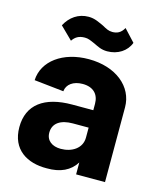

<svg xmlns="http://www.w3.org/2000/svg" viewBox="-108 -786 733 873"><g transform="rotate(15 258.5 -349.5)"><path d="M331 -332V-302H232C101 -302 26 -247 26 -141C26 -35 103 9 194 8C259 9 304 -13 331 -56V0H467V-352C467 -449 380 -521 252 -521C130 -521 42 -456 38 -365L177 -350C180 -383 210 -405 254 -405C304 -405 331 -377 331 -332ZM93 -638 151 -581C164 -600 180 -611 209 -611C225 -611 235 -606 258 -596C277 -587 294 -577 322 -577C372 -577 413 -604 428 -645L376 -701C362 -675 343 -668 322 -668C304 -668 292 -675 274 -685C251 -695 231 -707 201 -707C153 -707 115 -680 93 -638ZM164 -152C164 -197 200 -220 257 -220H331V-173C331 -123 286 -94 233 -94C193 -94 164 -114 164 -152Z"/></g></svg>

Font: Vanilla Cream ExtraBold
Style: Regular
Weight: 800
Designer: Jeremy Tribby, Jinavaṁso
Foundry: Tribby Type
Version: Version 1.422;Glyphs 3.1.2 (3151)